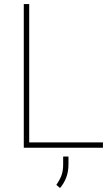

<svg xmlns="http://www.w3.org/2000/svg" viewBox="-20 -731 556 950"><path d="M489.3 -26.4V0H97.7V-710.9H124.5V-26.4ZM318.8 43.5V81.1Q318.8 119.6 307.1 148.9Q295.4 178.2 276.9 199.2L258.8 183.6Q275.9 159.2 284.2 136.5Q292.5 113.8 292.5 82V43.5Z"/></svg>

Font: Vazirmatn RD FD Thin
Style: Regular
Weight: 100
Designer: Saber Rastikerdar
Foundry: Saber Rastikerdar
Version: Version 33.003